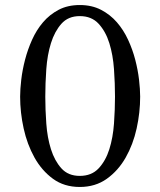

<svg xmlns="http://www.w3.org/2000/svg" viewBox="-20 -732 637 763"><path d="M60 -348Q60 -377 64.5 -415.5Q69 -454 79.5 -494.5Q90 -535 107.5 -574Q125 -613 151 -643.5Q177 -674 213 -693Q249 -712 297 -712Q345 -712 381.5 -693Q418 -674 444.5 -643.5Q471 -613 489 -574Q507 -535 517.5 -494.5Q528 -454 532.5 -415.5Q537 -377 537 -348Q537 -285 523 -221.5Q509 -158 479.5 -106Q450 -54 404.5 -21.5Q359 11 297 11Q235 11 190.5 -21.5Q146 -54 117 -106Q88 -158 74 -221.5Q60 -285 60 -348ZM160 -348Q160 -297 164 -241Q168 -185 182.5 -139Q197 -93 224 -63Q251 -33 297 -33Q344 -33 372 -63Q400 -93 414.5 -139Q429 -185 433 -241Q437 -297 437 -348Q437 -400 433 -457Q429 -514 414.5 -560.5Q400 -607 372 -637.5Q344 -668 297 -668Q251 -668 224 -637.5Q197 -607 182.5 -560.5Q168 -514 164 -457Q160 -400 160 -348Z"/></svg>

Font: Tenor Sans
Style: Regular
Weight: 400
Designer: Denis Masharov
Foundry: Denis Masharov
Version: Version 1.1